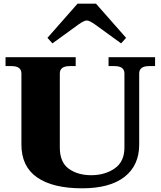

<svg xmlns="http://www.w3.org/2000/svg" viewBox="-20 -1010 870 1040"><path d="M237 -805 400 -990H500L663 -805L636 -775L494 -878Q464 -899 450 -899Q436 -899 406 -878L264 -775ZM96 -227V-612Q96 -652 42 -652H10V-700H390V-652H358Q304 -652 304 -612V-211Q304 -131 352.5 -96Q401 -61 474 -61Q548 -61 601 -97.5Q654 -134 654 -211V-612Q654 -652 600 -652H568V-700H820V-652H788Q734 -652 734 -612V-227Q734 -114 654.5 -52Q575 10 425 10Q266 10 181 -49Q96 -108 96 -227Z"/></svg>

Font: Taviraj Black
Style: Regular
Weight: 900
Designer: Katatrad Team
Foundry: CadsonDemak
Version: Version 1.030